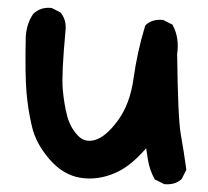

<svg xmlns="http://www.w3.org/2000/svg" viewBox="-20 -461 540 499"><path d="M404.8 16.6 385.3 6.8 382.3 5.4 380.9 2.9Q368.7 -20 364.3 -46.4Q362.3 -60.5 359.9 -75.7Q318.8 -28.3 279.8 -11.7Q233.9 8.3 189 1Q143.6 -6.3 107.9 -47.9Q73.2 -88.4 63 -132.3Q52.7 -175.3 48.8 -221.7Q44.9 -268.1 46.9 -364.7Q48.8 -398.9 65.9 -424.3L66.9 -425.3L67.9 -426.3Q86.4 -442.9 112.3 -440.4H114.3L115.7 -439.5L135.3 -429.7L137.2 -428.7L138.7 -426.8Q152.8 -408.2 150.4 -382.8Q139.6 -266.6 143.1 -228.5Q146.5 -190.4 154.8 -158.7Q163.1 -128.9 182.6 -108.4Q200.2 -89.8 226.6 -97.2Q254.9 -105 286.1 -147.5Q317.9 -190.4 327.1 -257.3Q336.9 -327.1 356.9 -392.6L357.9 -395L359.9 -397Q376.5 -411.6 402.3 -409.2H404.3L405.8 -408.2L425.3 -398.4L428.2 -397L429.7 -394Q438 -378.4 440.7 -359.6Q443.4 -340.8 440.4 -320.8Q441.4 -236.8 443.8 -183.6Q446.3 -130.4 450.2 -109.9Q458 -65.9 463.9 -22.9L464.4 -20L462.9 -17.1L453.1 2.4L452.1 4.4L450.7 5.4Q434.1 20 408.2 17.6H406.2Z"/></svg>

Font: NaikaiFont
Style: Bold
Weight: 700
Version: Version 1.89